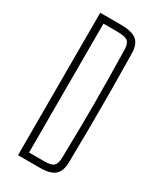

<svg xmlns="http://www.w3.org/2000/svg" viewBox="-202 -867 779 934"><g transform="rotate(30 187.0 -400.0)"><path d="M70 0V-800H186Q248 -800 274.5 -778.5Q301 -757 302 -707Q304 -597 304.5 -498.5Q305 -400 304.5 -301.5Q304 -203 302 -93Q301 -44 276 -22Q251 0 195 0ZM110 -38H195Q234 -38 247.5 -50Q261 -62 262 -93Q264 -183 265 -257Q266 -331 266 -400Q266 -469 265 -543Q264 -617 262 -707Q261 -739 245.5 -750.5Q230 -762 186 -762H110Z"/></g></svg>

Font: Big Shoulders Text Thin
Style: Regular
Weight: 100
Designer: Patric King
Foundry: XO Type Co
Version: Version 1.000; ttfautohint (v1.8.2)